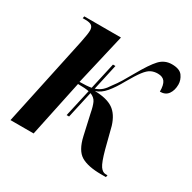

<svg xmlns="http://www.w3.org/2000/svg" viewBox="-128 -675 813 812"><g transform="rotate(30 278.0 -269.5)"><path d="M211 -137 241 -271Q222 -275 187 -275L129 0H16L109 -436Q118 -480 118 -496Q118 -511 109.5 -518.5Q101 -526 77 -526H65L67 -536H246L188 -286Q223 -286 245 -290L274 -420H286L258 -293Q278 -300 290.5 -311.5Q303 -323 315 -342Q329 -360 342.5 -382Q356 -404 371 -431Q407 -495 431 -520.5Q455 -546 490 -546Q528 -546 542 -526.5Q556 -507 556 -485Q556 -457 543 -438.5Q530 -420 503 -420Q503 -453 492.5 -467.5Q482 -482 458 -482Q440 -482 425.5 -475Q411 -468 395 -447Q379 -426 355 -384Q333 -344 311.5 -318.5Q290 -293 264 -285Q322 -284 353 -263Q384 -242 399 -193L425 -92Q440 -37 452 -20Q464 -3 479 -3H488L486 7H463Q398 7 364.5 -13Q331 -33 317 -96L295 -194Q289 -226 281 -243Q273 -260 252 -268L223 -137Z"/></g></svg>

Font: Noto Serif Display ExtraCondensed SemiBold
Style: Italic
Weight: 600
Width: 2
Italic angle: -12°
Designer: Monotype Design Team
Foundry: Monotype Imaging Inc.
Version: Version 2.009